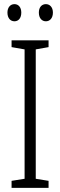

<svg xmlns="http://www.w3.org/2000/svg" viewBox="-20 -909 291 929"><path d="M16 -848C16 -822 30 -806 50 -806C69 -806 83 -821 83 -848C83 -874 69 -889 50 -889C30 -889 16 -873 16 -848ZM168 -848C168 -822 182 -806 202 -806C221 -806 236 -821 236 -848C236 -874 221 -889 202 -889C182 -889 168 -874 168 -848ZM215 0V-34L153 -44V-670L215 -681V-714H36V-681L99 -670V-44L36 -34V0Z"/></svg>

Font: Noto Sans Myanmar UI ExtraCondensed Light
Style: Regular
Weight: 300
Width: 2
Designer: Monotype Design Team
Foundry: Monotype Imaging Inc.
Version: Version 2.103